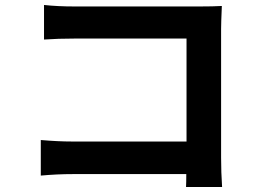

<svg xmlns="http://www.w3.org/2000/svg" viewBox="-20 -730 1040 772"><path d="M873 22H728Q729 6 729 -30H273Q210 -30 144 -24V-167Q214 -161 269 -161H730V-575H281Q213 -575 157 -571V-710Q212 -704 280 -704H784Q838 -704 872 -706Q869 -637 869 -614V-96Q869 -38 873 22Z"/></svg>

Font: Noto Sans Korean Bold
Style: Bold
Weight: 700
Designer: Ryoko NISHIZUKA  (kana & ideographs); Paul D. Hunt (Latin, Greek & Cyrillic); Wenlong ZHANG  (bopomofo); Sandoll Communi
Foundry: Adobe Systems Incorporated
Version: Version 1.000;PS 1;hotconv 1.0.78;makeotf.lib2.5.61930